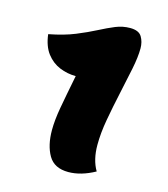

<svg xmlns="http://www.w3.org/2000/svg" viewBox="-109 -786 786 897"><g transform="rotate(15 284.5 -337.5)"><path d="M304 25Q236 25 208 -23Q180 -71 180 -145Q180 -193 191 -254.5Q202 -316 222 -417Q181 -417 143.5 -432.5Q106 -448 80 -482Q54 -516 47 -573Q120 -587 172.5 -608.5Q225 -630 265.5 -651Q306 -672 340 -686Q374 -700 410 -700Q452 -700 466.5 -676Q481 -652 481 -620Q481 -579 469 -519.5Q457 -460 442 -392Q427 -324 415 -257Q403 -190 403 -133Q403 -61 432 -12Q365 25 304 25Z"/></g></svg>

Font: Lemon
Style: Regular
Weight: 400
Designer: Eduardo Rodriguez Tunni
Foundry: Eduardo Rodriguez Tunni
Version: Version 1.003; ttfautohint (v1.8.4.7-5d5b);gftools[0.9.24]